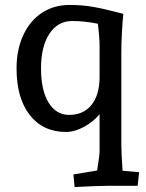

<svg xmlns="http://www.w3.org/2000/svg" viewBox="-20 -524 592 777"><path d="M47 -247Q47 -323 74 -381.5Q101 -440 149.5 -472Q198 -504 262 -504Q311 -504 355 -496.5Q399 -489 479 -468Q476 -439 473.5 -394Q471 -349 471 -316V59Q471 95 476 167L543 173L537 228H414Q377 228 282 233L277 182L373 166Q376 145 379.5 122.5Q383 100 383 89V-62Q359 -32 320.5 -11Q282 10 247 10Q154 10 100.5 -58.5Q47 -127 47 -247ZM260 -59Q317 -59 349.5 -98.5Q382 -138 383 -209V-335Q383 -374 376 -428Q321 -439 272 -439Q214 -439 180 -387.5Q146 -336 146 -247Q146 -159 176.5 -109Q207 -59 260 -59Z"/></svg>

Font: Andada Pro Medium
Style: Regular
Weight: 500
Designer: Carolina Giovagnoli
Foundry: Huerta Tipografica
Version: Version 3.005; ttfautohint (v1.8.4)